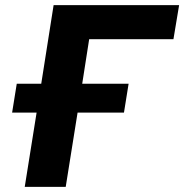

<svg xmlns="http://www.w3.org/2000/svg" viewBox="-20 -725 715 745"><path d="M76 0 122 -288H27L45 -400H140L188 -705H675L653 -573H326L299 -400H479L461 -288H281L235 0Z"/></svg>

Font: Nunito Sans 10pt ExtraBold
Style: Italic
Weight: 800
Italic angle: -9°
Designer: Vernon Adams
Foundry: Vernon Adams
Version: Version 3.101;gftools[0.9.27]